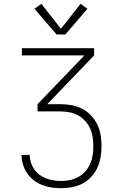

<svg xmlns="http://www.w3.org/2000/svg" viewBox="-20 -988 640 1008"><path d="M302 0Q276 0 251 -3.5Q226 -7 202 -16.5Q178 -26 157.5 -41.5Q137 -57 122.5 -78.5Q108 -100 100.5 -125Q93 -150 93 -175H136Q136 -155 142 -135.5Q148 -116 159.5 -99.5Q171 -83 187.5 -70.5Q204 -58 223 -51Q242 -44 262 -41Q282 -38 302 -38Q326 -38 349 -43Q372 -48 392.5 -59.5Q413 -71 428.5 -89Q444 -107 453.5 -128.5Q463 -150 466.5 -173Q470 -196 470 -220Q470 -243 466.5 -267Q463 -291 453.5 -312.5Q444 -334 428 -352Q412 -370 391.5 -381.5Q371 -393 347.5 -398Q324 -403 300 -403H177V-441L423 -697H95V-735H474V-697L228 -441H300Q329 -441 358 -435.5Q387 -430 412.5 -416.5Q438 -403 458.5 -381Q479 -359 491.5 -333Q504 -307 508.5 -278Q513 -249 513 -220Q513 -191 508 -162Q503 -133 491 -107Q479 -81 459 -59.5Q439 -38 413.5 -24.5Q388 -11 359.5 -5.5Q331 0 302 0ZM277 -807 161 -942 197 -968 300 -837 403 -968 439 -942 323 -807Z"/></svg>

Font: Zed Sans Extralight Extended
Style: Regular
Weight: 200
Width: 7
Designer: Belleve Invis
Foundry: Belleve Invis
Version: Version 1.0.0; ttfautohint (v1.8.4)